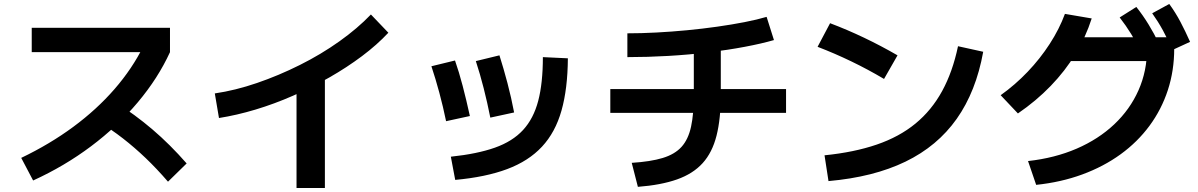

<svg xmlns="http://www.w3.org/2000/svg" viewBox="-20 -875 6040 968"><path d="M87 -79Q231 -148 349.5 -235.5Q468 -323 557.5 -426Q647 -529 704 -644L744 -612H140V-735H837V-612Q777 -481 675 -359.5Q573 -238 439 -137.5Q305 -37 147 35ZM827 41Q770 -25 714.5 -78Q659 -131 600 -177Q541 -223 473 -264L561 -360Q660 -298 748.5 -222.5Q837 -147 921 -51Z M1063 -404Q1166 -419 1275.5 -456.5Q1385 -494 1492 -547.5Q1599 -601 1691 -666.5Q1783 -732 1850 -802L1938 -710Q1881 -649 1805 -592Q1729 -535 1640.5 -484.5Q1552 -434 1457.5 -392.5Q1363 -351 1268 -322.5Q1173 -294 1084 -280ZM1475 73V-500H1618V73Z M2253 -85Q2386 -99 2475 -130.5Q2564 -162 2617 -219.5Q2670 -277 2693.5 -366.5Q2717 -456 2717 -587L2843 -581Q2842 -428 2811 -318Q2780 -208 2712.5 -135.5Q2645 -63 2537 -22.5Q2429 18 2275 32ZM2229 -264Q2214 -337 2195 -407.5Q2176 -478 2155 -541L2274 -570Q2294 -513 2312.5 -442.5Q2331 -372 2349 -290ZM2452 -282Q2437 -358 2418.5 -430.5Q2400 -503 2379 -567L2498 -596Q2519 -530 2538.5 -456Q2558 -382 2572 -308Z M3165 -54Q3260 -60 3321 -78.5Q3382 -97 3416 -134.5Q3450 -172 3464 -236Q3478 -300 3478 -397V-680H3614V-397Q3614 -276 3592.5 -191Q3571 -106 3522.5 -52.5Q3474 1 3393.5 29.5Q3313 58 3196 67ZM3057 -306V-426H3943V-306ZM3143 -707Q3212 -707 3288.5 -711Q3365 -715 3443.5 -722.5Q3522 -730 3596 -740.5Q3670 -751 3734 -763.5Q3798 -776 3845 -790L3882 -673Q3820 -655 3735 -639Q3650 -623 3551.5 -611Q3453 -599 3348.5 -593Q3244 -587 3143 -587Z M4137 -92Q4286 -107 4400 -146Q4514 -185 4595.5 -252Q4677 -319 4730 -416Q4783 -513 4810 -642L4937 -614Q4901 -414 4803.5 -276Q4706 -138 4545 -60Q4384 18 4157 38ZM4437 -477Q4356 -525 4272 -565.5Q4188 -606 4102 -639L4165 -758Q4337 -693 4505 -596Z M5163 -63Q5298 -78 5408 -125.5Q5518 -173 5597.5 -248Q5677 -323 5720 -420Q5763 -517 5763 -630L5820 -567H5335V-687H5900V-630Q5900 -519 5868 -421Q5836 -323 5775.5 -241Q5715 -159 5629.5 -97Q5544 -35 5436.5 4.5Q5329 44 5204 57ZM5025 -395Q5098 -447 5161 -513Q5224 -579 5272.5 -654Q5321 -729 5349 -805L5484 -782Q5454 -688 5402 -602.5Q5350 -517 5277 -441.5Q5204 -366 5112 -303ZM5736 -607Q5709 -661 5683 -703.5Q5657 -746 5625 -787L5709 -840Q5743 -797 5770.5 -752Q5798 -707 5824 -654ZM5891 -623Q5867 -678 5843 -722Q5819 -766 5789 -808L5875 -855Q5907 -811 5931.5 -764.5Q5956 -718 5980 -664Z"/></svg>

Font: M PLUS 1 Thin
Style: Bold
Weight: 700
Version: Version 1.001